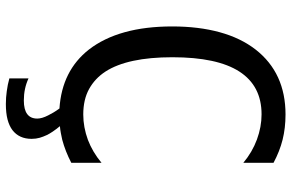

<svg xmlns="http://www.w3.org/2000/svg" viewBox="-186 -596 975 642"><g transform="rotate(90 301.0 -274.5)"><path d="M361.8 -662.1Q266.6 -662.1 218.8 -587.9Q170.9 -513.7 170.9 -363.8Q170.9 -214.4 218.8 -140.1Q241.7 -105 277.1 -85.4Q312.5 -65.9 362.3 -65.9Q404.8 -65.9 447.3 -81.5Q488.3 -97.2 523.9 -127V-25.9Q485.4 -5.9 446.8 4.4Q436 6.8 424.6 9Q413.1 11.2 401.4 12.2Q422.4 37.6 431.2 56.2Q436.5 67.4 440.2 79.8Q443.8 92.3 443.8 106.9Q443.8 148.4 414.6 170.9Q400.4 181.6 378.9 187.3Q357.4 192.9 327.1 192.9Q305.7 192.9 284.7 189.9Q262.2 187 241.7 181.2V117.2Q275.4 132.8 315.4 132.8Q376 132.8 376 87.9Q376 72.3 365.2 51.3Q361.3 43.5 355.7 33.9Q350.1 24.4 342.3 13.7Q215.8 5.4 145 -85Q67.9 -185.1 67.9 -363.3Q67.9 -451.7 87.2 -522Q106.4 -592.3 145.5 -642.6Q223.6 -742.2 362.3 -742.2Q407.7 -742.2 446.8 -732.4Q485.4 -722.7 523.9 -702.1V-601.1Q488.3 -630.9 446.3 -646.5Q403.8 -662.1 361.8 -662.1Z"/></g></svg>

Font: Vazir Code Hack
Style: Code-Hack
Weight: 400
Foundry: DejaVu fonts team - Redesigned by Saber Rastikerdar
Version: Version 1.1.2